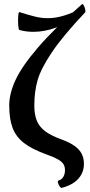

<svg xmlns="http://www.w3.org/2000/svg" viewBox="-20 -750 441 945"><path d="M267.6 138.7Q282.7 134.8 291.3 120.8Q299.8 106.9 299.8 87.4Q299.8 69.3 291.7 57.1Q283.7 44.9 264.4 33.9Q245.1 22.9 208 9.8Q137.7 -15.6 98.4 -45.9Q59.1 -76.2 42.2 -120.1Q25.4 -164.1 25.4 -231.4Q25.4 -289.1 56.4 -356.2Q87.4 -423.3 166.3 -515.4Q245.1 -607.4 383.8 -729.5Q387.2 -732.4 392.1 -723.6Q397 -714.8 399.4 -703.6Q401.9 -692.4 398.9 -689Q289.1 -572.8 234.9 -491.9Q180.7 -411.1 164.8 -354.5Q148.9 -297.9 148.9 -231.4Q148.9 -185.5 161.4 -155.5Q173.8 -125.5 202.4 -104Q231 -82.5 282.2 -64Q321.3 -49.8 345.7 -32.7Q370.1 -15.6 381.6 6.1Q393.1 27.8 393.1 56.2Q393.1 85.4 380.6 108.6Q368.2 131.8 343.8 148.7Q319.3 165.5 283.7 174.8Q279.3 175.8 273.4 167.2Q267.6 158.7 265.4 149.2Q263.2 139.6 267.6 138.7ZM75.7 -602.5Q71.3 -603.5 69.6 -626.2Q67.9 -648.9 69.6 -670.4Q71.3 -691.9 75.7 -690.4Q125 -674.8 155 -667.7Q185.1 -660.6 215.3 -660.6Q245.6 -660.6 278.6 -668.7Q311.5 -676.8 353 -695.3L359.4 -675.8Q309.6 -633.3 253.4 -613.3Q197.3 -593.3 144 -593.3Q107.4 -593.3 75.7 -602.5Z"/></svg>

Font: Junicode Two Beta VF
Style: Regular
Weight: 400
Designer: Peter S. Baker
Foundry: Briery Creek Software
Version: Version 1.031 beta; ttfautohint (v1.8.1.43-b0c9)